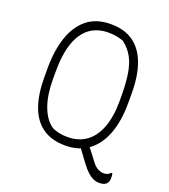

<svg xmlns="http://www.w3.org/2000/svg" viewBox="-155 -830 961 1095"><g transform="rotate(20 325.0 -283.0)"><path d="M442 -35Q459 -13 476 8.5Q493 30 509 52Q527 76 545.5 85Q564 94 581 94Q593 94 603.5 89Q614 84 621 76H627Q629 83 629.5 90.5Q630 98 630 106Q630 117 627 125.5Q624 134 617 141Q610 148 599.5 151Q589 154 574 154Q555 154 537.5 146Q520 138 502 121.5Q484 105 464 78Q449 58 434 37.5Q419 17 404 -3ZM330 -720Q412 -720 466 -682Q520 -644 547.5 -570Q575 -496 575 -387V-331Q575 -219 544.5 -140.5Q514 -62 457 -21Q400 20 320 20Q236 20 181.5 -18.5Q127 -57 101 -130Q75 -203 75 -305V-363Q75 -466 101.5 -546.5Q128 -627 184 -673.5Q240 -720 330 -720ZM125 -312Q125 -217 149.5 -149.5Q174 -82 220 -50Q240 -40 263.5 -35Q287 -30 315 -30Q380 -30 427 -63Q474 -96 499.5 -162Q525 -228 525 -325V-345Q525 -428 516.5 -485Q508 -542 486.5 -582.5Q465 -623 425 -654Q404 -662 381 -666Q358 -670 333 -670Q266 -670 219.5 -635.5Q173 -601 149 -532Q125 -463 125 -359Z"/></g></svg>

Font: Recursive Casual Light
Style: Regular
Weight: 300
Version: Version 1.047